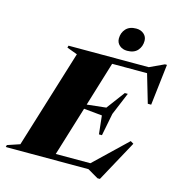

<svg xmlns="http://www.w3.org/2000/svg" viewBox="-192 -1045 1113 1203"><g transform="rotate(15 365.0 -443.5)"><path d="M550.5 40.5 481 0H-55.5L-52 -13.5L28.5 -40.5L224.5 -676.5L156.5 -701.5L160 -715H680.5L774 -758.5H787L756 -492H734L680 -676H453.5L365.5 -388L489.5 -401.5L577.5 -519.5H597L536 -373L507.5 -227.5H488L475 -347L356.5 -358.5L258.5 -39H483L691.5 -238.5L711.5 -226.5L566 40.5ZM522.5 -779Q492.5 -779 472.8 -796.2Q453 -813.5 453 -840.5Q453 -877.5 476 -903Q499 -928.5 543 -928.5Q573 -928.5 592.8 -911.2Q612.5 -894 612.5 -867Q612.5 -830 589.8 -804.5Q567 -779 522.5 -779Z"/></g></svg>

Font: Newsreader Display ExtraBold
Style: Italic
Weight: 800
Italic angle: -17°
Designer: Hugues Gentile
Foundry: Production Type
Version: Version 1.001